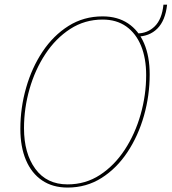

<svg xmlns="http://www.w3.org/2000/svg" viewBox="-20 -816 754 844"><path d="M582 -669Q628.5 -669 660.2 -700.2Q692 -731.5 698.5 -795.5H714.5Q707 -726 671.8 -690.5Q636.5 -655 579 -655ZM277 8.5Q211.5 8.5 165 -23Q118.5 -54.5 94 -112.5Q69.5 -170.5 69.5 -249.5Q69.5 -342 94.8 -430.2Q120 -518.5 167.2 -589.2Q214.5 -660 281.2 -702Q348 -744 431 -744Q496.5 -744 542.8 -713.2Q589 -682.5 613.5 -625.2Q638 -568 638 -488.5Q638 -396 612.8 -307.2Q587.5 -218.5 540.2 -147.2Q493 -76 426.5 -33.8Q360 8.5 277 8.5ZM277 -5.5Q356 -5.5 419.5 -47Q483 -88.5 528.5 -158Q574 -227.5 598.2 -313Q622.5 -398.5 622.5 -486Q622.5 -560 600 -614.8Q577.5 -669.5 534.8 -699.8Q492 -730 431 -730Q352.5 -730 288.8 -688.8Q225 -647.5 179.5 -578.5Q134 -509.5 109.8 -424.8Q85.5 -340 85.5 -252.5Q85.5 -141.5 135.5 -73.5Q185.5 -5.5 277 -5.5Z"/></svg>

Font: Epilogue Thin
Style: Italic
Weight: 250
Italic angle: -12°
Designer: Tyler Finck
Foundry: Etcetera Type Co
Version: Version 2.112